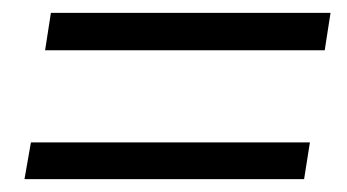

<svg xmlns="http://www.w3.org/2000/svg" viewBox="-20 -436 538 298"><path d="M50 -358 59 -416H493L484 -358ZM18 -158 28 -215H461L452 -158Z"/></svg>

Font: Nunito Sans 10pt Condensed
Style: Italic
Weight: 400
Width: 3
Italic angle: -9°
Designer: Vernon Adams
Foundry: Vernon Adams
Version: Version 3.101;gftools[0.9.27]